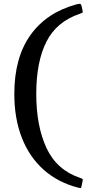

<svg xmlns="http://www.w3.org/2000/svg" viewBox="-20 -817 485 1006"><path d="M411.5 138C413.2 130.3 413.8 125.3 413.5 123C413.2 120.7 409.3 118.3 402 116C319.7 88.7 260.4 36.6 224.2 -40.2C188.1 -117.1 170 -212 170 -325C170 -437.3 187.8 -528.7 223.5 -599C259.2 -669.3 317.7 -718 399 -745C406.3 -747.7 410.8 -749.6 412.2 -750.8C413.8 -751.9 413.7 -756.7 412 -765L407.5 -784.5C405.8 -793.2 402.4 -797.3 397.2 -797C392.1 -796.7 385.8 -795.5 378.5 -793.5C275.2 -765.2 195.4 -711.6 139.2 -632.8C83.1 -553.9 55 -451.3 55 -325C55 -239 68.2 -162.3 94.5 -95C120.8 -27.7 159.2 28.3 209.5 73C259.8 117.7 320.8 149 392.5 167C398.2 168.3 401.7 168.8 403 168.5C404.3 168.2 405.7 165 407 159Z"/></svg>

Font: Besley*
Style: Regular
Weight: 400
Designer: Owen Earl
Foundry: indestructible type*
Version: Version 3.000; ttfautohint (v1.8.3)